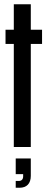

<svg xmlns="http://www.w3.org/2000/svg" viewBox="-20 -692 223 904"><path d="M6 -485H45V0H125V-485H178V-552H125V-672H45V-552H6ZM54 128H89V138C89 152 82 160 68 160H54V192H72C106 192 125 172 125 136V54H54Z"/></svg>

Font: Queering
Style: Regular
Weight: 400
Designer: Adam Naccarato
Foundry: adamnac
Version: Version 2.000;hotconv 1.0.109;makeotfexe 2.5.65596